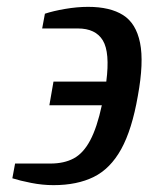

<svg xmlns="http://www.w3.org/2000/svg" viewBox="-20 -530 433 560"><path d="M136 10Q104 10 71 3.5Q38 -3 16 -10L24 -53H127Q167 -53 195 -68Q223 -83 243 -120.5Q263 -158 277 -223H124L136 -292H290Q301 -377 280 -412Q259 -447 207 -447H103L111 -490Q135 -498 170 -504Q205 -510 237 -510Q301 -510 339 -486Q377 -462 388.5 -405Q400 -348 382 -250Q365 -152 333.5 -95Q302 -38 253.5 -14Q205 10 136 10Z"/></svg>

Font: Cuprum Medium
Style: Italic
Weight: 500
Italic angle: -10°
Version: Version 3.000